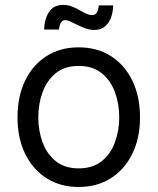

<svg xmlns="http://www.w3.org/2000/svg" viewBox="-20 -744 637 776"><path d="M297.9 11.7Q224.1 11.7 168.5 -23.4Q112.8 -58.6 81.8 -122.1Q50.8 -185.5 50.8 -269.5Q50.8 -355 81.8 -418.7Q112.8 -482.4 168.5 -517.6Q224.1 -552.7 297.9 -552.7Q372.1 -552.7 427.7 -517.6Q483.4 -482.4 514.6 -418.7Q545.9 -355 545.9 -269.5Q545.9 -185.5 514.6 -122.1Q483.4 -58.6 427.7 -23.4Q372.1 11.7 297.9 11.7ZM297.9 -63.5Q354.5 -63.5 390.6 -92.3Q426.8 -121.1 444.3 -168.2Q461.9 -215.3 461.9 -269.5Q461.9 -324.7 444.3 -372.1Q426.8 -419.4 390.6 -448.5Q354.5 -477.5 297.9 -477.5Q241.7 -477.5 205.8 -448.5Q169.9 -419.4 152.3 -372.1Q134.8 -324.7 134.8 -269.5Q134.8 -215.3 152.3 -168.2Q169.9 -121.1 205.8 -92.3Q241.7 -63.5 297.9 -63.5ZM361.3 -623Q343.8 -623 326.7 -628.9Q309.6 -634.8 293.9 -642.8Q278.3 -650.9 265.4 -656.7Q252.4 -662.6 243.7 -662.6Q231 -662.6 225.1 -650.4Q219.2 -638.2 218.3 -624.5H158.2Q159.7 -667.5 178.2 -695.8Q196.8 -724.1 235.4 -724.1Q253.9 -724.1 270 -718Q286.1 -711.9 300.3 -703.6Q314.5 -695.3 327.4 -689.2Q340.3 -683.1 352.5 -683.1Q364.7 -683.1 370.8 -692.4Q377 -701.7 379.4 -722.2H437.5Q436 -677.2 416.3 -650.1Q396.5 -623 361.3 -623Z"/></svg>

Font: Inter V
Style: 
Weight: 400
Designer: Rasmus Andersson
Foundry: rsms
Version: Version 4.000;git-a3f224843